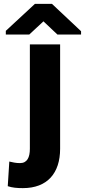

<svg xmlns="http://www.w3.org/2000/svg" viewBox="-20 -757 451 990"><path d="M10 -579H131L204 -647L276 -579H398V-596L248 -737H160L10 -598ZM20 203C44 211 68 213 98 213C224 213 290 136 290 10V-528H134V10C134 55 120 84 83 84C62 84 45 80 28 76Z"/></svg>

Font: Asimov Pro
Style: Blk
Weight: 900
Designer: Google
Version: Version 2.000980; 2014